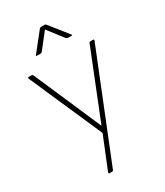

<svg xmlns="http://www.w3.org/2000/svg" viewBox="-236 -824 996 1161"><g transform="rotate(-30 262.5 -244.0)"><path d="M32 -501Q32 -506 39 -506H57Q64 -506 68 -500L272 -30L460 -500Q462 -506 469 -506H486Q497 -506 493 -497L198 237Q196 243 188 243H172Q163 243 166 233L256 11L33 -497ZM388 -592H363Q355 -592 350 -598L267 -705L183 -598Q179 -592 170 -592H145Q138 -592 142 -598L243 -725Q248 -731 256 -731H277Q286 -731 290 -725L391 -598Q396 -592 388 -592Z"/></g></svg>

Font: LINE Seed JP_TTF Thin
Style: Regular
Weight: 250
Designer: LY Corporation & Fontrix & Fontworks
Version: Version 1.008